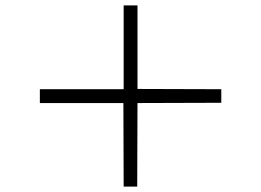

<svg xmlns="http://www.w3.org/2000/svg" viewBox="-20 -710 962 708"><path d="M486 -22H436L435 -330H127V-381H436V-690H487V-382L796 -381V-331L487 -330Z"/></svg>

Font: Zen Kaku Gothic Antique
Style: Regular
Weight: 400
Designer: Yoshimichi Ohira
Foundry: Positype
Version: Version 1.001